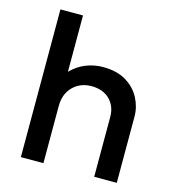

<svg xmlns="http://www.w3.org/2000/svg" viewBox="-107 -812 830 904"><g transform="rotate(15 308.0 -360.0)"><path d="M76.5 0V-720H186.5V-445.5Q218 -478 258 -494Q298 -510 341.5 -510Q409 -510 454 -482.8Q499 -455.5 521.5 -412.5Q544 -369.5 544 -323V0H434V-291.5Q434 -343.5 401.5 -376Q369 -408.5 313 -409Q257.5 -409 222 -373.2Q186.5 -337.5 186.5 -278.5V0Z"/></g></svg>

Font: Geologica
Style: Regular
Weight: 400
Designer: Sindre Bremnes, Frode Helland
Foundry: Monokrom Skriftforlag AS
Version: Version 1.010; ttfautohint (v1.8.4.7-5d5b);gftools[0.9.28]